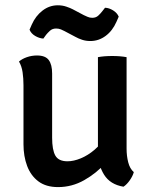

<svg xmlns="http://www.w3.org/2000/svg" viewBox="-20 -716 588 744"><path d="M470.5 -140Q470.5 -112 476.8 -87.2Q483 -62.5 498.5 -49Q494.5 -34 483 -17.5Q471.5 -1 458.5 7.5Q407 -1 383.2 -39.2Q359.5 -77.5 359.5 -128V-494.5Q383 -499 415 -499Q446 -499 470.5 -494.5ZM71 -386Q71 -412.5 67.5 -436.2Q64 -460 53.5 -477.5Q65.5 -488 84.2 -494.5Q103 -501 123.5 -501Q156 -501 169 -483.2Q182 -465.5 182 -431V-182.5Q182 -135 194.5 -113Q207 -91 241.5 -91Q265.5 -91 293.2 -102.5Q321 -114 346.5 -135.8Q372 -157.5 387.5 -187.5V-83Q354 -45 306.5 -18Q259 9 205 9Q158.5 9 129 -13Q99.5 -35 85.2 -72.8Q71 -110.5 71 -157ZM230 -595.5Q225 -598.5 216.2 -602Q207.5 -605.5 197.5 -605.5Q183 -605.5 173.5 -596.8Q164 -588 158.5 -581L148 -566.5Q132 -567.5 116.2 -576.8Q100.5 -586 94.5 -601L103 -620.5Q118 -654.5 144.8 -675Q171.5 -695.5 204 -695.5Q222 -695.5 237.2 -690.2Q252.5 -685 262 -680L304.5 -657.5Q310 -655 318.8 -651Q327.5 -647 337.5 -647Q351.5 -647 360.5 -655.2Q369.5 -663.5 376 -672L387 -686Q402.5 -685.5 418.2 -675.8Q434 -666 440 -651.5L431.5 -632Q416 -596.5 389.2 -576.8Q362.5 -557 330 -557Q313 -557 298.5 -561.8Q284 -566.5 272.5 -573Z"/></svg>

Font: Signika Negative Medium
Style: Regular
Weight: 500
Designer: Anna Giedry
Foundry: Anna Giedry
Version: Version 2.001